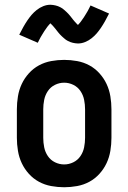

<svg xmlns="http://www.w3.org/2000/svg" viewBox="-20 -780 540 808"><path d="M250 8Q223 8 195.5 3Q168 -2 144 -15Q120 -28 101.5 -48.5Q83 -69 71.5 -93.5Q60 -118 55.5 -145.5Q51 -173 51 -200V-320Q51 -347 55.5 -374.5Q60 -402 71.5 -426.5Q83 -451 101.5 -471.5Q120 -492 144 -505Q168 -518 195.5 -523Q223 -528 250 -528Q277 -528 304.5 -523Q332 -518 356 -505Q380 -492 398.5 -471.5Q417 -451 428.5 -426.5Q440 -402 444.5 -374.5Q449 -347 449 -320V-200Q449 -173 444.5 -145.5Q440 -118 428.5 -93.5Q417 -69 398.5 -48.5Q380 -28 356 -15Q332 -2 304.5 3Q277 8 250 8ZM250 -88Q270 -88 288.5 -97Q307 -106 318.5 -123Q330 -140 334 -160Q338 -180 338 -200V-320Q338 -340 334 -360Q330 -380 318.5 -397Q307 -414 288.5 -423Q270 -432 250 -432Q230 -432 211.5 -423Q193 -414 181.5 -397Q170 -380 166 -360Q162 -340 162 -320V-200Q162 -180 166 -160Q170 -140 181.5 -123Q193 -106 211.5 -97Q230 -88 250 -88ZM308 -597Q302 -597 296.5 -598Q291 -599 286 -600Q281 -601 276 -603Q271 -605 266 -607.5Q261 -610 257.5 -612.5Q254 -615 249.5 -619Q245 -623 240.5 -627Q236 -631 232.5 -635Q229 -639 226 -642.5Q223 -646 220 -650Q217 -654 213 -659Q209 -664 205 -668.5Q201 -673 198.5 -675.5Q196 -678 192 -682Q190 -680 186.5 -676Q183 -672 181 -669.5Q179 -667 177 -664Q175 -661 172.5 -657.5Q170 -654 167.5 -650.5Q165 -647 162.5 -642.5Q160 -638 157 -633.5Q154 -629 151 -623.5Q148 -618 145 -612Q142 -606 139 -600L61 -634Q70 -652 78.5 -667Q87 -682 95.5 -694.5Q104 -707 113 -717.5Q122 -728 134.5 -738Q147 -748 162 -754Q177 -760 192 -760Q198 -760 203.5 -759Q209 -758 214 -757Q219 -756 224 -754Q229 -752 234 -749.5Q239 -747 242.5 -744.5Q246 -742 250.5 -738Q255 -734 259.5 -730Q264 -726 267.5 -722Q271 -718 274 -714.5Q277 -711 280 -707Q283 -703 287 -698Q291 -693 295 -688.5Q299 -684 301.5 -681.5Q304 -679 308 -675Q310 -677 313.5 -681Q317 -685 319 -687.5Q321 -690 323 -693Q325 -696 327.5 -699.5Q330 -703 332.5 -706.5Q335 -710 337.5 -714.5Q340 -719 343 -723.5Q346 -728 349 -733.5Q352 -739 355 -745Q358 -751 361 -757L439 -723Q430 -705 421.5 -690Q413 -675 404.5 -662.5Q396 -650 387 -639.5Q378 -629 365.5 -619Q353 -609 338 -603Q323 -597 308 -597Z"/></svg>

Font: Iosevka Curly
Style: Bold
Weight: 700
Monospace: yes
Designer: Belleve Invis
Foundry: Belleve Invis
Version: Version 22.1.2; ttfautohint (v1.8.4)